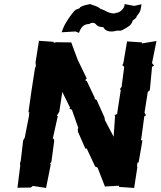

<svg xmlns="http://www.w3.org/2000/svg" viewBox="-20 -919 791 946"><path d="M641 7 657 -97 655 -99 657 -117 663 -119 682 -228H674L677 -242L691 -346L699 -351L692 -364L708 -465L715 -473L718 -472L729 -588L727 -589L739 -596L729 -608L751 -717L679 -705L680 -710L606 -715L588 -609L583 -598L592 -589L579 -491L571 -480L575 -475L559 -372L557 -357L544 -352L547 -348L540 -245C525 -272 512 -300 497 -327L495 -340L456 -427L447 -431V-437L408 -519L400 -524L407 -533C393 -563 377 -594 363 -624L331 -710L256 -711L245 -708L244 -713L172 -718L155 -611L157 -596L154 -585L153 -587L135 -471L120 -365L125 -366L123 -356V-349L102 -241L94 -227L82 -124H81L78 -110L80 -105L66 6L132 5L142 -3L207 7L230 -108L227 -113L233 -120L247 -224L245 -235L240 -236L265 -348H260L261 -351L272 -368L287 -466L326 -387L321 -383L334 -379L366 -288L363 -284L364 -270L401 -186L407 -188L449 -98L458 -95L462 -90L497 0L566 -4L567 2ZM551 -856 546 -853C517 -851 501 -867 480 -874H477C460 -890 439 -892 424 -899C402 -894 391 -893 376 -884C375 -883 373 -881 371 -878C364 -873 358 -877 346 -865C325 -840 312 -820 298 -795C294 -785 291 -782 284 -760L352 -764L369 -757C380 -788 394 -800 421 -801C428 -808 441 -809 450 -802C461 -789 466 -787 489 -785C497 -769 516 -759 548 -766C558 -771 573 -764 585 -772C609 -786 627 -792 634 -818C645 -825 658 -837 652 -838C675 -863 674 -876 677 -898L641 -890L594 -899C596 -878 567 -853 551 -856Z"/></svg>

Font: Asimov Print
Style: DIt
Weight: 250
Width: 0
Designer: Google
Version: Version 2.000980: 2014